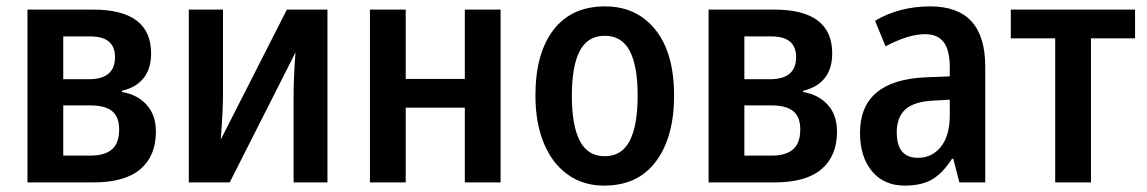

<svg xmlns="http://www.w3.org/2000/svg" viewBox="-20 -571 3590 601"><path d="M362 -287V-283Q410 -275 439 -243Q468 -211 468 -159Q468 -83 419.5 -41.5Q371 0 272 0H66V-541H271Q453 -541 453 -404Q453 -356 429.5 -326.5Q406 -297 362 -287ZM263 -457H178V-323H258Q340 -323 340 -392Q340 -457 263 -457ZM264 -241H178V-84H264Q308 -84 330.5 -103.5Q353 -123 353 -166Q353 -205 331 -223Q309 -241 264 -241Z M678 -273Q678 -225 671 -134L878 -541H1005V0H899V-265Q899 -331 905 -407L699 0H571V-541H678Z M1250 -324H1435V-541H1547V0H1435V-234H1250V0H1138V-541H1250Z M1871 10Q1805 10 1756.5 -25Q1708 -60 1682 -123.5Q1656 -187 1656 -272Q1656 -404 1712.5 -477.5Q1769 -551 1874 -551Q1973 -551 2031.5 -478Q2090 -405 2090 -272Q2090 -142 2033.5 -66Q1977 10 1871 10ZM1873 -82Q1926 -82 1951 -130Q1976 -178 1976 -272Q1976 -365 1951 -412Q1926 -459 1873 -459Q1820 -459 1795 -412Q1770 -365 1770 -271Q1770 -178 1795 -130Q1820 -82 1873 -82Z M2494 -287V-283Q2542 -275 2571 -243Q2600 -211 2600 -159Q2600 -83 2551.5 -41.5Q2503 0 2404 0H2198V-541H2403Q2585 -541 2585 -404Q2585 -356 2561.5 -326.5Q2538 -297 2494 -287ZM2395 -457H2310V-323H2390Q2472 -323 2472 -392Q2472 -457 2395 -457ZM2396 -241H2310V-84H2396Q2440 -84 2462.5 -103.5Q2485 -123 2485 -166Q2485 -205 2463 -223Q2441 -241 2396 -241Z M3064 -363V0H2983L2964 -74H2960Q2931 -29 2898 -9.5Q2865 10 2812 10Q2747 10 2709.5 -35Q2672 -80 2672 -155Q2672 -320 2878 -329L2953 -332V-360Q2953 -414 2934 -439Q2915 -464 2876 -464Q2823 -464 2752 -426L2719 -506Q2795 -551 2892 -551Q3064 -551 3064 -363ZM2901 -256Q2841 -253 2814 -228.5Q2787 -204 2787 -157Q2787 -77 2853 -77Q2898 -77 2925.5 -112Q2953 -147 2953 -210V-259Z M3395 -451V0H3283V-451H3144V-541H3533V-451Z"/></svg>

Font: Noto Sans Display Medium Narrow
Style: Regular
Weight: 500
Width: 4
Designer: Monotype Design team
Foundry: Monotype Imaging Inc.
Version: Version 1.000